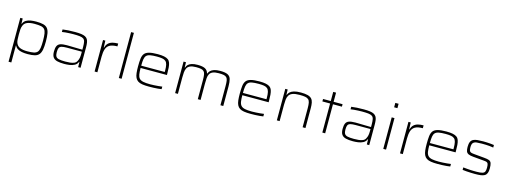

<svg xmlns="http://www.w3.org/2000/svg" viewBox="-12 -1772 7910 3001"><g transform="rotate(15 3943.0 -271.5)"><path d="M113 200V-510H152L154 -426H159Q175 -466 207.5 -485.5Q240 -505 282.5 -511.5Q325 -518 369 -518Q440 -518 484.5 -506.5Q529 -495 553 -466Q577 -437 586 -386Q595 -335 595 -255Q595 -176 585.5 -124.5Q576 -73 552 -44Q528 -15 484 -3.5Q440 8 370 8Q315 8 274 0Q233 -8 205 -26Q177 -44 163 -75H158V200ZM353 -33Q417 -33 456 -41Q495 -49 515 -71.5Q535 -94 542 -138Q549 -182 549 -255Q549 -328 542 -372Q535 -416 515 -439Q495 -462 456 -469.5Q417 -477 353 -477Q281 -477 236.5 -459Q192 -441 176 -400Q163 -371 160.5 -335Q158 -299 158 -255Q158 -210 160 -175Q162 -140 171 -117Q190 -70 235 -51.5Q280 -33 353 -33Z M961 8Q892 8 846.5 -3.5Q801 -15 779 -46.5Q757 -78 757 -138Q757 -195 771.5 -227Q786 -259 822.5 -272Q859 -285 925 -285Q937 -285 965 -284.5Q993 -284 1030.5 -283Q1068 -282 1107 -281.5Q1146 -281 1179 -280V-324Q1179 -378 1172 -409Q1165 -440 1144 -454.5Q1123 -469 1083.5 -473.5Q1044 -478 981 -478Q954 -478 919 -476.5Q884 -475 851.5 -472Q819 -469 798 -465V-506Q835 -512 887.5 -515Q940 -518 1001 -518Q1058 -518 1098 -512.5Q1138 -507 1162.5 -494.5Q1187 -482 1201 -460.5Q1215 -439 1220 -406.5Q1225 -374 1225 -328V0H1186L1184 -83H1179Q1163 -43 1126.5 -23.5Q1090 -4 1046 2Q1002 8 961 8ZM967 -32Q1007 -32 1043.5 -35.5Q1080 -39 1109 -51Q1138 -63 1152 -89Q1168 -118 1173.5 -146.5Q1179 -175 1179 -210V-248H938Q884 -248 854 -240Q824 -232 813 -209.5Q802 -187 802 -140Q802 -96 815 -72.5Q828 -49 864 -40.5Q900 -32 967 -32Z M1452 0V-510H1489L1493 -400H1498Q1511 -448 1539.5 -473.5Q1568 -499 1608 -508.5Q1648 -518 1695 -518V-472Q1613 -472 1570.5 -447Q1528 -422 1512.5 -372.5Q1497 -323 1497 -252V0Z M1844 0V-743H1889V0Z M2334 8Q2268 8 2224 1Q2180 -6 2153 -24Q2126 -42 2111.5 -72Q2097 -102 2092 -147Q2087 -192 2087 -254Q2087 -328 2093 -378.5Q2099 -429 2122 -459.5Q2145 -490 2196 -504Q2247 -518 2336 -518Q2399 -518 2440 -509.5Q2481 -501 2505 -483.5Q2529 -466 2540 -435Q2551 -404 2554.5 -360Q2558 -316 2558 -256V-240H2132Q2132 -177 2138.5 -136.5Q2145 -96 2166 -73Q2187 -50 2229 -41Q2271 -32 2342 -32Q2372 -32 2407 -34Q2442 -36 2475.5 -39Q2509 -42 2535 -46V-5Q2513 -1 2479 2Q2445 5 2408 6.5Q2371 8 2334 8ZM2513 -257V-297Q2513 -358 2504.5 -394Q2496 -430 2475.5 -448Q2455 -466 2420.5 -472Q2386 -478 2334 -478Q2266 -478 2225.5 -470.5Q2185 -463 2165 -442Q2145 -421 2138.5 -382Q2132 -343 2132 -277H2533Z M2755 0V-510H2794L2796 -426H2801Q2809 -451 2828 -471.5Q2847 -492 2884 -505Q2921 -518 2982 -518Q3064 -518 3104 -496.5Q3144 -475 3157 -426H3162Q3171 -451 3191 -471.5Q3211 -492 3249 -505Q3287 -518 3349 -518Q3429 -518 3469 -498Q3509 -478 3521.5 -434Q3534 -390 3534 -319V0H3488V-309Q3488 -364 3483 -397Q3478 -430 3461.5 -447.5Q3445 -465 3414.5 -471Q3384 -477 3335 -477Q3273 -477 3238 -462Q3203 -447 3188 -419Q3173 -391 3170 -351.5Q3167 -312 3167 -264V0H3122V-309Q3122 -364 3116.5 -397Q3111 -430 3094.5 -447.5Q3078 -465 3047.5 -471Q3017 -477 2968 -477Q2906 -477 2871 -461Q2836 -445 2821.5 -416Q2807 -387 2803.5 -348Q2800 -309 2800 -264V0Z M3980 8Q3914 8 3870 1Q3826 -6 3799 -24Q3772 -42 3757.5 -72Q3743 -102 3738 -147Q3733 -192 3733 -254Q3733 -328 3739 -378.5Q3745 -429 3768 -459.5Q3791 -490 3842 -504Q3893 -518 3982 -518Q4045 -518 4086 -509.5Q4127 -501 4151 -483.5Q4175 -466 4186 -435Q4197 -404 4200.5 -360Q4204 -316 4204 -256V-240H3778Q3778 -177 3784.5 -136.5Q3791 -96 3812 -73Q3833 -50 3875 -41Q3917 -32 3988 -32Q4018 -32 4053 -34Q4088 -36 4121.5 -39Q4155 -42 4181 -46V-5Q4159 -1 4125 2Q4091 5 4054 6.5Q4017 8 3980 8ZM4159 -257V-297Q4159 -358 4150.5 -394Q4142 -430 4121.5 -448Q4101 -466 4066.5 -472Q4032 -478 3980 -478Q3912 -478 3871.5 -470.5Q3831 -463 3811 -442Q3791 -421 3784.5 -382Q3778 -343 3778 -277H4179Z M4401 0V-510H4440L4442 -426H4447Q4457 -451 4478.5 -471.5Q4500 -492 4541.5 -505Q4583 -518 4654 -518Q4722 -518 4764 -506.5Q4806 -495 4827.5 -471.5Q4849 -448 4856.5 -410.5Q4864 -373 4864 -319V0H4818V-309Q4818 -364 4811.5 -397Q4805 -430 4786 -447.5Q4767 -465 4732.5 -471Q4698 -477 4641 -477Q4569 -477 4528.5 -461Q4488 -445 4471 -415.5Q4454 -386 4450 -347.5Q4446 -309 4446 -264V0Z M5137 0V-470H5012V-510H5137V-658H5183V-510H5328V-470H5183V0Z M5632 8Q5563 8 5517.5 -3.5Q5472 -15 5450 -46.5Q5428 -78 5428 -138Q5428 -195 5442.5 -227Q5457 -259 5493.5 -272Q5530 -285 5596 -285Q5608 -285 5636 -284.5Q5664 -284 5701.5 -283Q5739 -282 5778 -281.5Q5817 -281 5850 -280V-324Q5850 -378 5843 -409Q5836 -440 5815 -454.5Q5794 -469 5754.5 -473.5Q5715 -478 5652 -478Q5625 -478 5590 -476.5Q5555 -475 5522.5 -472Q5490 -469 5469 -465V-506Q5506 -512 5558.5 -515Q5611 -518 5672 -518Q5729 -518 5769 -512.5Q5809 -507 5833.5 -494.5Q5858 -482 5872 -460.5Q5886 -439 5891 -406.5Q5896 -374 5896 -328V0H5857L5855 -83H5850Q5834 -43 5797.5 -23.5Q5761 -4 5717 2Q5673 8 5632 8ZM5638 -32Q5678 -32 5714.5 -35.5Q5751 -39 5780 -51Q5809 -63 5823 -89Q5839 -118 5844.5 -146.5Q5850 -175 5850 -210V-248H5609Q5555 -248 5525 -240Q5495 -232 5484 -209.5Q5473 -187 5473 -140Q5473 -96 5486 -72.5Q5499 -49 5535 -40.5Q5571 -32 5638 -32Z M6119 -672V-743H6172V-672ZM6123 0V-510H6168V0Z M6394 0V-510H6431L6435 -400H6440Q6453 -448 6481.5 -473.5Q6510 -499 6550 -508.5Q6590 -518 6637 -518V-472Q6555 -472 6512.5 -447Q6470 -422 6454.5 -372.5Q6439 -323 6439 -252V0Z M7005 8Q6939 8 6895 1Q6851 -6 6824 -24Q6797 -42 6782.5 -72Q6768 -102 6763 -147Q6758 -192 6758 -254Q6758 -328 6764 -378.5Q6770 -429 6793 -459.5Q6816 -490 6867 -504Q6918 -518 7007 -518Q7070 -518 7111 -509.5Q7152 -501 7176 -483.5Q7200 -466 7211 -435Q7222 -404 7225.5 -360Q7229 -316 7229 -256V-240H6803Q6803 -177 6809.5 -136.5Q6816 -96 6837 -73Q6858 -50 6900 -41Q6942 -32 7013 -32Q7043 -32 7078 -34Q7113 -36 7146.5 -39Q7180 -42 7206 -46V-5Q7184 -1 7150 2Q7116 5 7079 6.5Q7042 8 7005 8ZM7184 -257V-297Q7184 -358 7175.5 -394Q7167 -430 7146.5 -448Q7126 -466 7091.5 -472Q7057 -478 7005 -478Q6937 -478 6896.5 -470.5Q6856 -463 6836 -442Q6816 -421 6809.5 -382Q6803 -343 6803 -277H7204Z M7608 8Q7579 8 7542.5 6.5Q7506 5 7470.5 2.5Q7435 0 7406 -4V-44Q7447 -40 7475.5 -37.5Q7504 -35 7526 -34Q7548 -33 7569.5 -32.5Q7591 -32 7620 -32Q7685 -32 7716 -41Q7747 -50 7756.5 -72.5Q7766 -95 7766 -135Q7766 -178 7758.5 -197Q7751 -216 7733 -222Q7715 -228 7681 -230L7513 -245Q7462 -249 7434.5 -262Q7407 -275 7397.5 -301Q7388 -327 7388 -372Q7388 -424 7402 -454Q7416 -484 7444 -497.5Q7472 -511 7512.5 -514.5Q7553 -518 7606 -518Q7632 -518 7662.5 -516.5Q7693 -515 7723 -512.5Q7753 -510 7778 -506V-465Q7742 -471 7713 -473.5Q7684 -476 7655.5 -477Q7627 -478 7590 -478Q7542 -478 7506.5 -474Q7471 -470 7451.5 -449.5Q7432 -429 7432 -378Q7432 -341 7439.5 -322.5Q7447 -304 7466 -298Q7485 -292 7519 -289L7683 -274Q7734 -270 7762 -259.5Q7790 -249 7800.5 -220.5Q7811 -192 7811 -135Q7811 -88 7799 -59Q7787 -30 7762.5 -16Q7738 -2 7700 3Q7662 8 7608 8Z"/></g></svg>

Font: Saira Expanded ExtraLight
Style: Regular
Weight: 250
Width: 7
Designer: Hector Gatti with collaboration of the Omnibus-Type team
Foundry: Omnibus-Type
Version: Version 1.101